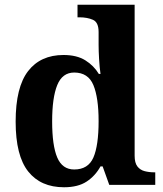

<svg xmlns="http://www.w3.org/2000/svg" viewBox="-20 -780 689 810"><path d="M250 10Q152 10 99 -56.5Q46 -123 46 -267Q46 -412 98.5 -480Q151 -548 248 -548Q304 -548 340 -525.5Q376 -503 397 -468H404Q400 -496 398 -531Q396 -566 396 -590V-645Q396 -686 372 -696.5Q348 -707 315 -707H307V-760H548V-123Q548 -93 559.5 -78Q571 -63 590 -58Q609 -53 631 -53H635V0H441L413 -78H404Q382 -38 345.5 -14Q309 10 250 10ZM293 -65Q352 -65 374 -115.5Q396 -166 396 -269Q396 -368 374 -421Q352 -474 293 -474Q243 -474 221.5 -421Q200 -368 200 -268Q200 -166 221.5 -115.5Q243 -65 293 -65Z"/></svg>

Font: NotoSerif-Bold
Style: Regular
Weight: 700
Designer: Monotype Design Team
Foundry: Monotype Imaging Inc.
Version: Version 2.007; ttfautohint (v1.8) -l 8 -r 50 -G 200 -x 14 -D